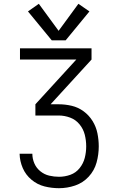

<svg xmlns="http://www.w3.org/2000/svg" viewBox="-20 -989 616 1009"><path d="M290 0Q333 0 374.5 -14Q416 -28 446 -60.5Q476 -93 487.5 -135Q499 -177 499 -220Q499 -254 492 -288.5Q485 -323 466.5 -353Q448 -383 419.5 -404Q391 -425 357 -433Q323 -441 288 -441H246L461 -676V-735H85V-676H381L166 -441V-382H288Q319 -382 348.5 -371Q378 -360 398 -335.5Q418 -311 425.5 -281Q433 -251 433 -220Q433 -189 425.5 -159.5Q418 -130 398.5 -105.5Q379 -81 350 -70.5Q321 -60 290 -60Q264 -60 238.5 -66Q213 -72 192 -89Q171 -106 160.5 -130.5Q150 -155 150 -181H83Q84 -142 99.5 -106Q115 -70 145.5 -44.5Q176 -19 213.5 -9.5Q251 0 290 0ZM252 -777H325L450 -929L392 -969L288 -827L184 -969L127 -929Z"/></svg>

Font: Iosevka Sparkle Light
Style: Regular
Weight: 300
Designer: Belleve Invis
Foundry: Belleve Invis
Version: Version 4.5.0; ttfautohint (v1.8.3)